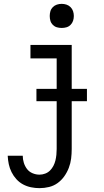

<svg xmlns="http://www.w3.org/2000/svg" viewBox="-20 -753 540 996"><path d="M185 223Q163 223 141 218.5Q119 214 99.5 203.5Q80 193 65 176.5Q50 160 40 140Q30 120 25.5 98.5Q21 77 20 55H98Q98 73 103.5 91Q109 109 120 123.5Q131 138 148.5 145.5Q166 153 185 153Q200 153 214.5 147.5Q229 142 239.5 131.5Q250 121 257 107.5Q264 94 267.5 79.5Q271 65 272.5 50Q274 35 274 20V-450H138V-520H352V20Q352 45 349 69.5Q346 94 337 117.5Q328 141 313.5 161.5Q299 182 279 196.5Q259 211 234.5 217Q210 223 185 223ZM300 -608Q287 -608 275 -611.5Q263 -615 254 -624Q245 -633 241.5 -645Q238 -657 238 -670Q238 -683 241.5 -695Q245 -707 254 -716Q263 -725 275 -729Q287 -733 300 -733Q313 -733 325 -729Q337 -725 346 -716Q355 -707 359 -695Q363 -683 363 -670Q363 -657 359 -645Q355 -633 346 -624Q337 -615 325 -611.5Q313 -608 300 -608ZM169 -228V-292H431V-228Z"/></svg>

Font: Iosevka Gothic
Style: Regular
Weight: 400
Monospace: yes
Designer: Belleve Invis
Foundry: Belleve Invis
Version: Version 15.5.1; ttfautohint (v1.8.4)